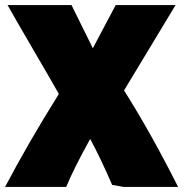

<svg xmlns="http://www.w3.org/2000/svg" viewBox="-45 -725 740 760"><path d="M660 15H445Q411 9 399 7Q353 -99 312 -175Q248 -60 217 15H-25Q70 -165 188 -353Q157 -408 86 -529.5Q15 -651 -15 -705H238L322 -535H323Q338 -564 368 -620Q398 -676 413 -705H650L446 -367Q550 -203 660 15Z"/></svg>

Font: Repo
Style: ExtraBlack
Weight: 1000
Designer: Stefan Peev
Foundry: Context Ltd
Version: Version 001.000